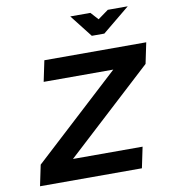

<svg xmlns="http://www.w3.org/2000/svg" viewBox="-94 -961 934 1043"><g transform="rotate(-10 373.0 -440.0)"><path d="M746 -670H184L160 -555H544L66 -115L42 0H604L628 -115H244L722 -555ZM364 -880 461 -756H530L681 -880H571L513 -838L475 -880Z"/></g></svg>

Font: LT Wave Text Bold Italic
Style: Regular
Weight: 700
Designer: Daniel Lyons
Version: Version 2.5 (Glyphs App)